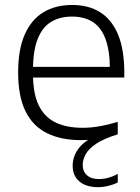

<svg xmlns="http://www.w3.org/2000/svg" viewBox="-20 -570 580 794"><path d="M385.5 204Q336 204 308.2 180.2Q280.5 156.5 280.5 115.5Q280.5 78.5 302.8 47.2Q325 16 368 -4.5L370.5 5.5Q357.5 7.5 343.2 8.5Q329 9.5 315.5 9.5Q231.5 9.5 173.2 -19.8Q115 -49 85 -110.8Q55 -172.5 55 -270.5Q55 -365 82.2 -427Q109.5 -489 159.5 -519.2Q209.5 -549.5 278.5 -549.5Q346.5 -549.5 394.8 -519Q443 -488.5 468.5 -426.5Q494 -364.5 494 -269.5V-249.5H82.5V-293.5H453L434.5 -281Q434.5 -359.5 416.5 -408.2Q398.5 -457 363.5 -479.2Q328.5 -501.5 278 -501.5Q227.5 -501.5 191.2 -479.5Q155 -457.5 135.8 -408.8Q116.5 -360 116.5 -281V-263.5Q116.5 -183.5 140 -134.8Q163.5 -86 209.2 -63.8Q255 -41.5 322 -41.5Q356 -41.5 391.8 -47.8Q427.5 -54 467 -66V-14.5Q408.5 3.5 377.2 24.8Q346 46 334 68.5Q322 91 322 111.5Q322 139 339.8 154.8Q357.5 170.5 389 170.5Q408 170.5 427.5 165.2Q447 160 467 149V184.5Q449.5 193.5 427.8 198.8Q406 204 385.5 204Z"/></svg>

Font: Encode Sans SemiExpanded Light
Style: Regular
Weight: 300
Width: 6
Designer: Multiple Designers
Foundry: Impallari Type
Version: Version 3.002